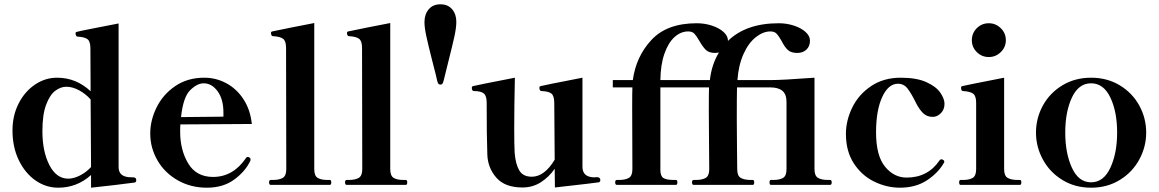

<svg xmlns="http://www.w3.org/2000/svg" viewBox="-20 -859 5384 892"><path d="M613 -21Q613 -13 606 -11Q577 -7 514.5 0.5Q452 8 403 13V-46Q338 13 250 13Q193 13 144.5 -21Q96 -55 67 -115.5Q38 -176 38 -253Q38 -322 66.5 -378Q95 -434 142.5 -466Q190 -498 245 -498Q334 -498 401 -435L400 -634Q400 -666 387 -676.5Q374 -687 340 -689Q335 -689 333 -694.5Q331 -700 331 -704Q331 -710 337 -711Q342 -713 413 -727Q484 -741 531 -750V-83Q531 -62 542 -50.5Q553 -39 576 -36Q585 -35 600 -35Q613 -35 613 -21ZM403 -83 401 -397Q378 -423 347.5 -439.5Q317 -456 288 -456Q262 -456 237 -437.5Q212 -419 194.5 -373Q177 -327 177 -250Q177 -155 209.5 -92Q242 -29 297 -29Q322 -29 351 -43.5Q380 -58 403 -83Z M1144 -118 1143 -112Q1120 -63 1068.5 -25Q1017 13 941 13Q866 13 805.5 -21.5Q745 -56 711.5 -114Q678 -172 678 -239Q678 -300 707.5 -360Q737 -420 794 -459Q851 -498 929 -498Q984 -498 1032 -472Q1080 -446 1111.5 -397.5Q1143 -349 1150 -283L818 -281Q817 -271 817 -247Q817 -162 854.5 -99.5Q892 -37 970 -37Q1063 -37 1123 -125Q1126 -130 1132 -130Q1134 -130 1138 -128Q1144 -124 1144 -118ZM821 -315 1018 -317V-336Q1018 -398 991 -435Q964 -472 926 -472Q896 -472 863.5 -440Q831 -408 821 -315Z M1238 0Q1230 0 1230 -12Q1230 -23 1238 -23H1248Q1277 -23 1293.5 -32.5Q1310 -42 1310 -73L1309 -636Q1309 -668 1295.5 -678.5Q1282 -689 1249 -691Q1243 -691 1241 -696Q1239 -701 1239 -706Q1239 -712 1245 -713Q1274 -719 1332.5 -731Q1391 -743 1440 -752V-73Q1440 -42 1456 -32.5Q1472 -23 1501 -23H1512Q1519 -23 1519 -12Q1519 0 1512 0Z M1591 0Q1583 0 1583 -12Q1583 -23 1591 -23H1601Q1630 -23 1646.5 -32.5Q1663 -42 1663 -73L1662 -636Q1662 -668 1648.5 -678.5Q1635 -689 1602 -691Q1596 -691 1594 -696Q1592 -701 1592 -706Q1592 -712 1598 -713Q1627 -719 1685.5 -731Q1744 -743 1793 -752V-73Q1793 -42 1809 -32.5Q1825 -23 1854 -23H1865Q1872 -23 1872 -12Q1872 0 1865 0Z M2011 -484Q2005 -512 1998.5 -536Q1992 -560 1987 -581Q1969 -652 1960.5 -691.5Q1952 -731 1952 -756Q1952 -792 1971.5 -815.5Q1991 -839 2026 -839Q2061 -839 2080.5 -816Q2100 -793 2100 -758Q2100 -730 2091 -689Q2082 -648 2063 -573L2041 -484Q2038 -473 2035 -469.5Q2032 -466 2026 -466Q2020 -466 2017 -469.5Q2014 -473 2011 -484Z M2769 -22Q2769 -14 2762 -12Q2753 -10 2558 12L2557 -75Q2531 -37 2493 -12.5Q2455 12 2407 12Q2326 12 2286 -33.5Q2246 -79 2244 -142Q2241 -224 2241 -382Q2241 -414 2227.5 -425Q2214 -436 2181 -436Q2172 -437 2172 -451Q2172 -458 2178 -459Q2187 -462 2372 -498Q2369 -359 2369 -263Q2369 -185 2371 -149Q2375 -98 2392 -68Q2409 -38 2451 -38Q2509 -38 2557 -117L2555 -381Q2555 -414 2541.5 -424.5Q2528 -435 2495 -436Q2486 -437 2486 -452Q2486 -458 2492 -459Q2501 -462 2686 -498V-84Q2686 -37 2739 -35L2753 -36Q2769 -36 2769 -22Z M3836 -23Q3844 -23 3844 -12Q3844 0 3836 0H3562Q3555 0 3555 -12Q3555 -23 3562 -23H3573Q3602 -23 3618 -32.5Q3634 -42 3634 -73V-385Q3634 -421 3615 -437Q3596 -453 3558 -453H3404Q3403 -409 3403 -307L3404 -169Q3405 -132 3405 -73Q3405 -42 3421.5 -32.5Q3438 -23 3467 -23H3477Q3484 -23 3484 -12Q3484 0 3477 0H3203Q3195 0 3195 -12Q3195 -23 3203 -23H3213Q3242 -23 3258.5 -32.5Q3275 -42 3275 -73Q3275 -150 3274 -199L3273 -342Q3273 -431 3274 -453H3048V-69Q3048 -41 3062 -32Q3076 -23 3110 -23H3120Q3127 -23 3127 -12Q3127 0 3120 0H2846Q2838 0 2838 -12Q2838 -23 2846 -23H2856Q2885 -23 2901.5 -32.5Q2918 -42 2918 -73L2917 -362Q2917 -434 2918 -453H2827V-487H2920Q2935 -597 3007 -674Q3079 -751 3217 -751Q3254 -751 3287.5 -740Q3321 -729 3341.5 -710.5Q3362 -692 3362 -670V-669Q3446 -751 3598 -751Q3635 -751 3668.5 -740Q3702 -729 3722.5 -710.5Q3743 -692 3743 -670Q3743 -644 3726.5 -628.5Q3710 -613 3684 -613Q3655 -613 3640 -627Q3625 -641 3611 -669Q3598 -692 3588 -702.5Q3578 -713 3559 -713Q3525 -713 3491 -686Q3457 -659 3434 -607.5Q3411 -556 3406 -487H3563Q3614 -487 3764 -498V-73Q3764 -42 3780.5 -32.5Q3797 -23 3826 -23ZM3048 -487H3278Q3286 -559 3320 -615Q3308 -613 3303 -613Q3274 -613 3259.5 -627Q3245 -641 3229 -669Q3216 -692 3206 -702.5Q3196 -713 3177 -713Q3143 -713 3114 -687Q3085 -661 3067 -610Q3049 -559 3048 -487Z M3910 -237Q3910 -299 3939.5 -359.5Q3969 -420 4027 -459Q4085 -498 4165 -498Q4238 -498 4283.5 -477.5Q4329 -457 4348.5 -428.5Q4368 -400 4368 -377Q4368 -350 4351 -333Q4334 -316 4313 -316Q4287 -316 4269.5 -332.5Q4252 -349 4237 -378Q4214 -425 4196.5 -447.5Q4179 -470 4152 -470Q4107 -470 4078.5 -408Q4050 -346 4050 -244Q4050 -136 4091.5 -85Q4133 -34 4192 -34Q4291 -34 4345 -114Q4349 -119 4353 -119Q4356 -119 4360 -117Q4367 -114 4367 -108Q4367 -104 4365 -102Q4338 -55 4286 -21Q4234 13 4161 13Q4100 13 4042 -15Q3984 -43 3947 -99.5Q3910 -156 3910 -237Z M4495 -672Q4495 -705 4518 -728Q4541 -751 4574 -751Q4606 -751 4629.5 -728Q4653 -705 4653 -672Q4653 -640 4629.5 -617Q4606 -594 4574 -594Q4541 -594 4518 -617Q4495 -640 4495 -672ZM4443 0Q4436 0 4436 -12Q4436 -23 4443 -23H4454Q4483 -23 4499 -32.5Q4515 -42 4515 -73V-381Q4515 -413 4501.5 -423.5Q4488 -434 4454 -436Q4445 -436 4445 -451Q4445 -458 4451 -459Q4461 -462 4645 -498V-73Q4645 -42 4661.5 -32.5Q4678 -23 4707 -23H4718Q4725 -23 4725 -12Q4725 0 4718 0Z M4793 -243Q4793 -310 4825 -368.5Q4857 -427 4915.5 -462.5Q4974 -498 5049 -498Q5124 -498 5182.5 -462.5Q5241 -427 5273 -368.5Q5305 -310 5305 -243Q5305 -177 5273 -118Q5241 -59 5182.5 -23Q5124 13 5049 13Q4974 13 4915.5 -23Q4857 -59 4825 -118Q4793 -177 4793 -243ZM5170 -243Q5170 -340 5138.5 -406Q5107 -472 5049 -472Q4991 -472 4960 -406Q4929 -340 4929 -243Q4929 -147 4960 -79.5Q4991 -12 5049 -12Q5107 -12 5138.5 -79.5Q5170 -147 5170 -243Z"/></svg>

Font: Shippori Mincho ExtraBold
Style: Regular
Weight: 800
Designer: FONTDASU
Foundry: FONTDASU / Google Inc. / but / Adobe
Version: Version 3.110; ttfautohint (v1.8.3)